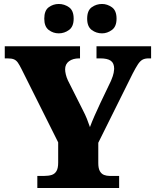

<svg xmlns="http://www.w3.org/2000/svg" viewBox="-20 -947 783 967"><path d="M168 0V-61H203Q225 -61 240.5 -66Q256 -71 264.5 -85.5Q273 -100 273 -128V-230L88 -600Q78 -620 70 -631.5Q62 -643 50.5 -648Q39 -653 17 -653H4V-714H383V-653H379Q347 -653 327.5 -638.5Q308 -624 308 -598Q308 -587 311.5 -572Q315 -557 322 -542L396 -395Q410 -368 417.5 -349Q425 -330 433 -307Q443 -334 456.5 -364.5Q470 -395 485 -427L539 -540Q550 -566 552.5 -580.5Q555 -595 555 -600Q555 -629 538 -641Q521 -653 485 -653H466V-714H741V-653H729Q710 -653 698 -646.5Q686 -640 675 -623.5Q664 -607 648 -576L475 -228V-126Q475 -99 483 -85Q491 -71 504 -66Q517 -61 532 -61H580V0ZM494 -779Q465 -779 442 -796Q419 -813 419 -853Q419 -894 442 -910.5Q465 -927 494 -927Q520 -927 543.5 -910.5Q567 -894 567 -853Q567 -813 543.5 -796Q520 -779 494 -779ZM276 -779Q248 -779 225.5 -796Q203 -813 203 -853Q203 -894 225.5 -910.5Q248 -927 276 -927Q304 -927 327.5 -910.5Q351 -894 351 -853Q351 -813 327.5 -796Q304 -779 276 -779Z"/></svg>

Font: Noto Serif Tibetan Black
Style: Regular
Weight: 900
Version: Version 2.103